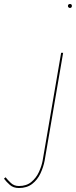

<svg xmlns="http://www.w3.org/2000/svg" viewBox="-177 -725 381 964"><path d="M164 -695Q164 -700 167 -702.5Q170 -705 174 -705Q179 -705 181.5 -702.5Q184 -700 184 -695Q184 -691 181.5 -688Q179 -685 174 -685Q170 -685 167 -688Q164 -691 164 -695ZM-149 165Q-138 179 -122 194Q-106 209 -82 209Q-44 209 -19.5 188.5Q5 168 18.5 138.5Q32 109 37 82L130 -460H140L47 82Q41 114 26 146Q11 178 -15.5 198.5Q-42 219 -82 219Q-110 219 -127.5 203.5Q-145 188 -157 172Z"/></svg>

Font: Jost Thin
Style: Italic
Weight: 200
Italic angle: -5°
Version: Version 3.710